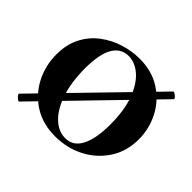

<svg xmlns="http://www.w3.org/2000/svg" viewBox="-106 -538 689 689"><g transform="rotate(45 238.5 -193.0)"><path d="M57 16Q56 18 50 14Q44 10 39.5 4Q35 -2 37 -4L423 -401Q425 -403 431 -399Q437 -395 441.5 -390Q446 -385 443 -382ZM237 13Q174 13 128 -16Q82 -45 57 -93.5Q32 -142 32 -198Q32 -250 52 -288Q72 -326 105 -350.5Q138 -375 177 -387Q216 -399 254 -399Q318 -399 363.5 -369Q409 -339 433 -292Q457 -245 457 -192Q457 -131 426.5 -84.5Q396 -38 346 -12.5Q296 13 237 13ZM267 -8Q307 -8 327 -47Q347 -86 347 -157Q347 -230 328.5 -279Q310 -328 281 -353Q252 -378 220 -378Q181 -378 160.5 -343Q140 -308 140 -235Q140 -167 157 -115.5Q174 -64 203 -36Q232 -8 267 -8Z"/></g></svg>

Font: Cormorant Light
Style: Bold
Weight: 700
Version: Version 4.000